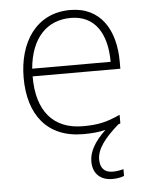

<svg xmlns="http://www.w3.org/2000/svg" viewBox="-54 -584 652 846"><g transform="rotate(-5 272.5 -161.0)"><path d="M358 128C358 80 394 35 455 -19C458 -20 462 -22 465 -23V-61C404 -33 365 -25 300 -25C169 -25 97 -110 98 -263H486V-294C486 -434 423 -540 288 -540C136 -540 58 -415 58 -260C58 -100 136 10 299 10C336 10 368 7 397 0C348 46 323 90 323 133C323 189 358 218 409 218C431 218 449 214 461 209V179C450 182 433 186 413 186C377 186 358 165 358 128ZM288 -505C395 -505 446 -421 446 -297H99C111 -432 182 -505 288 -505Z"/></g></svg>

Font: Noto Sans Meetei Mayek ExtraLight
Style: Regular
Weight: 200
Designer: Monotype Design Team and Neelakash Kshetrimayum
Foundry: Monotype Imaging Inc.
Version: Version 2.002